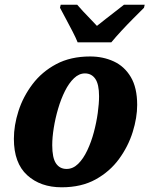

<svg xmlns="http://www.w3.org/2000/svg" viewBox="-20 -786 635 816"><path d="M242 10Q152 10 95.5 -41.5Q39 -93 39 -196Q39 -253 58.5 -314Q78 -375 118 -428Q158 -481 219 -513.5Q280 -546 363 -546Q418 -546 463.5 -525Q509 -504 536 -458.5Q563 -413 563 -340Q563 -286 544 -225Q525 -164 486 -110.5Q447 -57 386.5 -23.5Q326 10 242 10ZM263 -68Q290 -68 312 -89.5Q334 -111 351 -147Q368 -183 379 -224.5Q390 -266 395.5 -306Q401 -346 401 -377Q401 -428 385 -451Q369 -474 341 -474Q316 -474 294.5 -453.5Q273 -433 256 -399Q239 -365 227 -324Q215 -283 208.5 -242.5Q202 -202 202 -169Q202 -115 218 -91.5Q234 -68 263 -68ZM310 -606Q302 -626 288 -653Q274 -680 259.5 -707Q245 -734 235 -753L238 -766H308Q317 -755 332.5 -738.5Q348 -722 364 -705.5Q380 -689 392 -676Q408 -689 430 -706Q452 -723 472.5 -739Q493 -755 507 -766H595L592 -753Q573 -734 547.5 -708.5Q522 -683 497 -656Q472 -629 453 -606Z"/></svg>

Font: Noto Serif SemiCondensed ExtraBold
Style: Italic
Weight: 800
Width: 4
Italic angle: -12°
Designer: Monotype Design Team
Foundry: Monotype Imaging Inc.
Version: Version 2.014; ttfautohint (v1.8.4.7-5d5b)